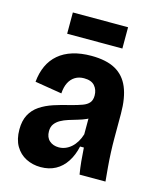

<svg xmlns="http://www.w3.org/2000/svg" viewBox="-109 -788 730 880"><g transform="rotate(15 255.5 -348.5)"><path d="M167 13Q129 13 97.5 -3Q66 -19 47.5 -50.5Q29 -82 29 -129Q29 -170 44 -198.5Q59 -227 86.5 -245.5Q114 -264 150.5 -276Q187 -288 230 -298Q260 -306 280.5 -313.5Q301 -321 311.5 -333.5Q322 -346 322 -368Q322 -395 306 -413.5Q290 -432 255 -432Q231 -432 213 -421Q195 -410 184.5 -389.5Q174 -369 172 -338L44 -359Q48 -402 63.5 -435.5Q79 -469 106.5 -492.5Q134 -516 173 -528Q212 -540 261 -540Q332 -540 375.5 -516Q419 -492 439.5 -443Q460 -394 460 -319V-201Q460 -170 461.5 -135Q463 -100 466 -65.5Q469 -31 472 0H349Q344 -30 341 -60.5Q338 -91 336 -125H318Q309 -83 288.5 -51.5Q268 -20 237.5 -3.5Q207 13 167 13ZM224 -96Q240 -96 255 -102Q270 -108 283 -119.5Q296 -131 306 -147.5Q316 -164 322 -184V-280L349 -276Q335 -264 316 -255.5Q297 -247 276 -241Q255 -235 234.5 -228.5Q214 -222 198 -213Q182 -204 172 -190.5Q162 -177 162 -156Q162 -127 179.5 -111.5Q197 -96 224 -96ZM127 -609V-710H389V-609Z"/></g></svg>

Font: Bricolage Grotesque 24pt SemiCondensed
Style: Bold
Weight: 700
Width: 4
Designer: Mathieu Triay
Foundry: Atelier Triay
Version: Version 1.001;gftools[0.9.33.dev8+g029e19f]